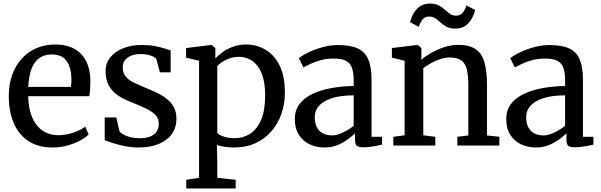

<svg xmlns="http://www.w3.org/2000/svg" viewBox="-20 -821 3389 1083"><path d="M278.2 11Q194.6 11 139.3 -26Q84 -63 56.8 -128.6Q29.5 -194.2 29.5 -279.4Q29.5 -345.3 48.8 -398.9Q68.1 -452.4 103.1 -490.6Q138 -528.8 185.8 -549.4Q233.6 -570 290.6 -570Q384 -570 435.3 -518.6Q486.7 -467.2 489.8 -370.6Q489.8 -340.5 488.4 -318.1Q487 -295.6 483 -278.4H139Q139.7 -230.1 150.9 -189.7Q162.2 -149.3 183.6 -119.9Q205 -90.5 236.6 -74.4Q268.2 -58.3 309.6 -58.3Q351.8 -58.3 394.7 -73.3Q437.6 -88.3 460.5 -106.6L479.9 -63Q462 -44.3 430.3 -27.5Q398.5 -10.6 358.9 0.2Q319.3 11 278.2 11ZM139.5 -330.9H380.3Q381.2 -337.9 381.8 -346.5Q382.4 -355.1 382.6 -362.7Q382.9 -370.4 382.9 -374.2Q382.5 -435 357.3 -474.4Q332.1 -513.8 272 -513.8Q245.1 -513.8 222.1 -504.6Q199.1 -495.3 181.4 -474.4Q163.8 -453.5 153 -418.2Q142.3 -383 139.5 -330.9Z M636 -158.4 654 -80.3Q660.3 -70.8 677.1 -61.7Q694 -52.6 716.9 -46.9Q739.9 -41.2 764.6 -41.2Q804.5 -41.2 829 -51.6Q853.4 -62 864.6 -80.6Q875.7 -99.1 875.7 -123.5Q875.7 -152.1 857.5 -171.7Q839.3 -191.3 805.4 -207.9Q771.5 -224.4 723.6 -243.4Q674.3 -261.9 641.3 -285.7Q608.3 -309.6 591.9 -342.3Q575.5 -375 575.5 -420.1Q575.5 -464.6 602.2 -497.7Q629 -530.7 675 -549Q721 -567.4 778.2 -567.4Q821.3 -567.4 853.6 -561.2Q885.9 -555 908.1 -547.6Q930.3 -540.3 942.7 -536.8V-413.1H882.2L862.1 -487Q857.6 -495.2 844.3 -501.8Q831 -508.4 812.8 -512.3Q794.5 -516.2 774.9 -516.2Q743.8 -516.6 720.6 -507.3Q697.4 -498 684.8 -481.4Q672.2 -464.9 672.2 -442.4Q672.2 -407.5 691 -386.9Q709.8 -366.3 739.7 -352.7Q769.6 -339.2 802.5 -325.1Q835.4 -311.9 866.4 -297.1Q897.3 -282.2 921.9 -262.6Q946.4 -243.1 960.8 -215.8Q975.2 -188.6 975.2 -150.7Q975.2 -101.9 949.7 -65.7Q924.2 -29.4 876.1 -9.2Q828 11 761 11Q723.8 11 686.3 3.6Q648.7 -3.7 618 -13.5Q587.3 -23.2 570.6 -30.4V-158.4Z M1586.9 -297.4Q1586.9 -234.1 1567.2 -178.3Q1547.6 -122.5 1510.3 -79.8Q1473.1 -37.1 1420.1 -13Q1367 11 1300.1 11Q1275.9 11 1248.4 7Q1220.8 3.1 1203.3 -3.3L1205.6 80.6V182.1L1309.5 192.9V242H1030.6V192.9L1102.8 182.1V-478.3L1029.8 -495.6V-549.9L1172.2 -567.6H1174.2L1194.7 -550.2V-491.1Q1211.1 -509.1 1236.4 -527.3Q1261.6 -545.6 1294.9 -557.8Q1328.2 -570 1368.4 -570Q1425 -570 1475 -542.1Q1525 -514.1 1555.9 -454.1Q1586.9 -394 1586.9 -297.4ZM1328.1 -500.3Q1300.3 -500.3 1276.3 -492.1Q1252.3 -484 1234.1 -472Q1215.8 -460 1205.6 -448.5V-71.7Q1212.9 -60.8 1240.5 -51.1Q1268 -41.4 1303.8 -41.4Q1351.6 -41.4 1390.6 -66.4Q1429.6 -91.4 1452.6 -144.5Q1475.6 -197.7 1475.6 -282.6Q1475.6 -340.3 1464.2 -381.6Q1452.7 -422.9 1432.3 -449.3Q1411.8 -475.6 1385.1 -487.9Q1358.5 -500.3 1328.1 -500.3Z M1643 -149.9Q1643 -200.5 1670.5 -235.6Q1698 -270.8 1744.9 -292.4Q1791.9 -314.1 1851.4 -324.6Q1910.8 -335.1 1975 -336V-364.4Q1975 -409.7 1965.5 -437.6Q1955.9 -465.4 1931.2 -478.1Q1906.5 -490.7 1861.1 -490.7Q1822.4 -490.7 1789.8 -481.8Q1757.3 -472.9 1732.3 -461.1Q1707.2 -449.4 1691.2 -440.8L1665.6 -492.9Q1673.3 -499.6 1694.1 -511.9Q1714.9 -524.1 1745.3 -536.7Q1775.8 -549.3 1812.3 -558.1Q1848.8 -566.8 1887.4 -566.8Q1957.7 -566.8 1998.9 -547.4Q2040.1 -527.9 2057.9 -484.6Q2075.7 -441.3 2075.7 -370.3V-49.5H2134.8V-5.2Q2123.6 -2.3 2105.5 1.2Q2087.4 4.7 2067.3 7.3Q2047.2 9.8 2030.4 9.8Q2004.1 9.8 1993.3 1.9Q1982.5 -6 1982.5 -36V-69Q1970 -56.6 1945.3 -37.6Q1920.7 -18.7 1886.5 -3.8Q1852.3 11 1810.6 11Q1765.8 11 1727.6 -6.5Q1689.5 -24 1666.2 -59.7Q1643 -95.4 1643 -149.9ZM1853.9 -57.2Q1880.7 -57.2 1914.9 -73.8Q1949.1 -90.5 1975 -111.3V-283.3Q1899.9 -283 1851.3 -266.9Q1802.6 -250.9 1779 -223.6Q1755.4 -196.4 1755.4 -161.6Q1755.4 -124.5 1768.2 -101.4Q1781.1 -78.4 1803.4 -67.8Q1825.7 -57.2 1853.9 -57.2Z M2262.3 -57.9V-478.2L2190.4 -495.6V-550L2332.8 -567.6H2335.8L2356.9 -550.2V-508.3L2355.9 -483.7Q2377.6 -503 2411.7 -522.4Q2445.8 -541.8 2485.6 -554.9Q2525.4 -567.9 2564.2 -567.9Q2627.5 -567.9 2662.9 -543.8Q2698.2 -519.8 2712.6 -469.1Q2727 -418.4 2727 -338.5V-57L2796.7 -49.6V0H2559.9V-49.5L2621.6 -57V-337.9Q2621.6 -392.7 2613.5 -427.9Q2605.4 -463 2582.7 -479.9Q2560.1 -496.7 2516.8 -496.7Q2490.3 -496.7 2462.7 -487.5Q2435.1 -478.4 2410.3 -464.4Q2385.5 -450.5 2367.6 -436.5V-57.9L2435.5 -49.5V0H2198.7V-49.5ZM2293.1 -695.7Q2305.4 -744.8 2333.7 -772.8Q2362 -800.8 2405.3 -800.8Q2434.8 -800.8 2454.2 -790.5Q2473.7 -780.2 2488.5 -766.9Q2503.4 -753.6 2517.9 -743.2Q2532.3 -732.9 2551.9 -732.7Q2575.8 -732.6 2589.4 -748.6Q2603 -764.6 2611 -790.7L2660.1 -764.8Q2647.8 -715.7 2619.9 -687.6Q2591.9 -659.6 2548 -659.6Q2518.9 -659.6 2499.4 -669.9Q2480 -680.3 2465.3 -693.6Q2450.7 -706.9 2436.1 -717.2Q2421.6 -727.6 2401.6 -727.6Q2377.5 -727.6 2364.1 -711.7Q2350.7 -695.9 2342.2 -669.7Z M2835.5 -149.9Q2835.5 -200.5 2863 -235.6Q2890.5 -270.8 2937.4 -292.4Q2984.4 -314.1 3043.9 -324.6Q3103.3 -335.1 3167.5 -336V-364.4Q3167.5 -409.7 3158 -437.6Q3148.4 -465.4 3123.7 -478.1Q3099 -490.7 3053.6 -490.7Q3014.9 -490.7 2982.3 -481.8Q2949.8 -472.9 2924.8 -461.1Q2899.7 -449.4 2883.7 -440.8L2858.1 -492.9Q2865.8 -499.6 2886.6 -511.9Q2907.4 -524.1 2937.8 -536.7Q2968.3 -549.3 3004.8 -558.1Q3041.3 -566.8 3079.9 -566.8Q3150.2 -566.8 3191.4 -547.4Q3232.6 -527.9 3250.4 -484.6Q3268.2 -441.3 3268.2 -370.3V-49.5H3327.3V-5.2Q3316.1 -2.3 3298 1.2Q3279.9 4.7 3259.8 7.3Q3239.7 9.8 3222.9 9.8Q3196.6 9.8 3185.8 1.9Q3175 -6 3175 -36V-69Q3162.5 -56.6 3137.8 -37.6Q3113.2 -18.7 3079 -3.8Q3044.8 11 3003.1 11Q2958.3 11 2920.1 -6.5Q2882 -24 2858.8 -59.7Q2835.5 -95.4 2835.5 -149.9ZM3046.4 -57.2Q3073.2 -57.2 3107.4 -73.8Q3141.6 -90.5 3167.5 -111.3V-283.3Q3092.4 -283 3043.8 -266.9Q2995.1 -250.9 2971.5 -223.6Q2947.9 -196.4 2947.9 -161.6Q2947.9 -124.5 2960.7 -101.4Q2973.6 -78.4 2995.9 -67.8Q3018.2 -57.2 3046.4 -57.2Z"/></svg>

Font: Merriweather 7pt Light
Style: Regular
Weight: 300
Designer: Eben Sorkin
Foundry: Eben Sorkin
Version: Version 2.200;gftools[0.9.31]